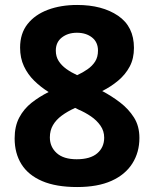

<svg xmlns="http://www.w3.org/2000/svg" viewBox="-20 -744 621 774"><path d="M291 -724Q392 -724 456 -680.5Q520 -637 520 -551Q520 -508 503 -476Q486 -444 457 -419.5Q428 -395 392 -377Q430 -357 464 -331Q498 -305 520 -270.5Q542 -236 542 -188Q542 -130 513.5 -85Q485 -40 429.5 -15Q374 10 291 10Q206 10 150 -14Q94 -38 66.5 -82Q39 -126 39 -186Q39 -235 57.5 -270Q76 -305 107 -329.5Q138 -354 176 -373Q144 -393 118 -418.5Q92 -444 76.5 -477Q61 -510 61 -552Q61 -609 91 -647Q121 -685 173 -704.5Q225 -724 291 -724ZM181 -190Q181 -152 208.5 -127Q236 -102 289 -102Q344 -102 372 -126Q400 -150 400 -189Q400 -216 385 -237.5Q370 -259 346.5 -275Q323 -291 297 -302L283 -309Q252 -295 229 -278Q206 -261 193.5 -239.5Q181 -218 181 -190ZM290 -612Q254 -612 229.5 -593Q205 -574 205 -540Q205 -516 216.5 -498Q228 -480 247.5 -466Q267 -452 291 -441Q313 -451 332.5 -464.5Q352 -478 363.5 -496Q375 -514 375 -540Q375 -574 351 -593Q327 -612 290 -612Z"/></svg>

Font: Noto Sans Lao Looped
Style: Bold
Weight: 700
Designer: Mark Frömberg, Ben Mitchell
Foundry: The Fontpad Ltd
Version: Version 1.001